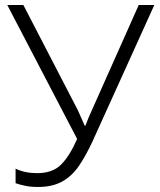

<svg xmlns="http://www.w3.org/2000/svg" viewBox="-20 -734 635 764"><path d="M348 -171Q322 -115 294.5 -74.5Q267 -34 228 -12Q189 10 131 10Q103 10 81 5.5Q59 1 42 -5V-63Q60 -54 81.5 -49.5Q103 -45 128 -45Q189 -45 223 -79Q257 -113 287 -181L9 -714H73L290 -295Q297 -279 303.5 -264.5Q310 -250 317 -234H320Q331 -264 344 -292L532 -714H594Z"/></svg>

Font: RS Noto Sans Light
Style: Regular
Weight: 300
Designer: Monotype Design Team
Foundry: Monotype Imaging Inc.
Version: Version 3.10